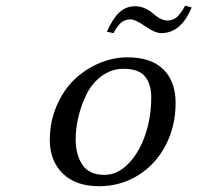

<svg xmlns="http://www.w3.org/2000/svg" viewBox="-20 -640 689 670"><path d="M425.8 -439.9Q507.3 -439.9 550 -397.9Q592.8 -356 592.8 -280.8Q592.8 -199.7 557.9 -132.8Q522.9 -65.9 461.7 -28.1Q400.4 9.8 326.2 9.8Q243.7 9.8 198.7 -34.7Q153.8 -79.1 153.8 -151.9Q153.8 -213.9 176.8 -268.6Q199.7 -323.2 237.5 -360.4Q275.4 -397.5 324.5 -418.7Q373.5 -439.9 425.8 -439.9ZM411.1 -399.9Q369.6 -399.9 336.2 -375.7Q302.7 -351.6 283.4 -313.7Q264.2 -275.9 254.2 -234.4Q244.1 -192.9 244.1 -153.8Q244.1 -100.1 267.6 -64.9Q291 -29.8 344.2 -29.8Q390.1 -29.8 428.2 -69.1Q466.3 -108.4 487.1 -169.9Q507.8 -231.4 507.8 -298.8Q507.8 -348.1 485.4 -374Q462.9 -399.9 411.1 -399.9ZM564.9 -568.4Q582.5 -568.4 595.9 -579.1Q609.4 -589.8 626 -620.1L648.9 -614.3Q611.8 -524.4 543 -524.4Q521 -524.4 486.8 -548.3Q452.6 -572.3 435.1 -572.3Q416 -572.3 402.6 -561Q389.2 -549.8 376 -524.4L353 -529.3Q373 -574.7 396.2 -596.4Q419.4 -618.2 451.2 -618.2Q470.2 -618.2 486.8 -610.4Q503.4 -602.5 513.4 -593.3Q523.4 -584 537.1 -576.2Q550.8 -568.4 564.9 -568.4Z"/></svg>

Font: Linear Smooth
Style: Italic
Weight: 400
Designer: Philipp H. Poll, Flanker
Foundry: Philipp H. Poll, reworked by Flanker
Version: Version 1.061 | FøM Fix